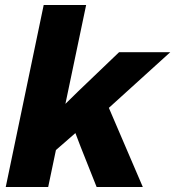

<svg xmlns="http://www.w3.org/2000/svg" viewBox="-20 -749 702 769"><path d="M3 0 155 -729H325L242 -333L294 -384L457 -540H662L416 -317L552 0H367L303 -161L282 -216L204 -148L173 0Z"/></svg>

Font: Mona Sans ExtraLight ExtraBold
Style: Italic
Weight: 800
Italic angle: -11.6951°
Version: Version 2.000